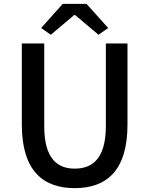

<svg xmlns="http://www.w3.org/2000/svg" viewBox="-20 -961 773 994"><path d="M367 13C530 13 640 -76 640 -316V-736H528V-308C528 -142 460 -88 367 -88C275 -88 209 -142 209 -308V-736H93V-316C93 -76 204 13 367 13ZM193 -816 243 -781 364 -883H369L490 -781L540 -816L428 -941H305Z"/></svg>

Font: Noto Sans Japanese Medium
Style: Regular
Weight: 500
Designer: Ryoko NISHIZUKA (kana & ideographs); Paul D. Hunt (Latin, Greek & Cyrillic); Wenlong ZHANG (bopomofo); Sandoll Communica
Foundry: Adobe Systems Incorporated
Version: Version 1.000;PS 1;hotconv 1.0.78;makeotf.lib2.5.61930